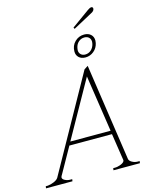

<svg xmlns="http://www.w3.org/2000/svg" viewBox="-185 -1168 986 1262"><g transform="rotate(-15 308.5 -536.5)"><path d="M420 -964 415 -974 536 -1061Q552 -1073 563 -1073Q568 -1073 571 -1069Q574 -1065 573 -1059Q571 -1045 553 -1036ZM380 -820Q380 -860 406.5 -886Q433 -912 470 -912Q498 -912 515 -896.5Q532 -881 532 -855Q532 -850 530 -838Q523 -805 498 -784.5Q473 -764 441 -764Q413 -764 396.5 -779.5Q380 -795 380 -820ZM403 -823Q403 -805 414.5 -794Q426 -783 444 -783Q467 -783 484 -798Q501 -813 507 -838Q509 -848 509 -852Q509 -871 497.5 -882Q486 -893 467 -893Q444 -893 427 -878Q410 -863 405 -838Q403 -828 403 -823ZM608 -14 606 0H426L428 -14H440Q459 -14 481 -23Q503 -32 506 -45Q506 -48 505.5 -53Q505 -58 504 -61L478 -232H188L92 -61Q91 -60 87.5 -53.5Q84 -47 84 -45Q82 -32 99 -23Q116 -14 135 -14H149L147 0H-33L-31 -14H-17Q4 -16 26 -25.5Q48 -35 56 -48L414 -690L440 -707L537 -48Q539 -34 557 -24Q575 -14 594 -14ZM475 -256 417 -641 201 -256Z"/></g></svg>

Font: Taviraj Thin
Style: Italic
Weight: 250
Italic angle: -12°
Designer: Katatrad Team
Foundry: CadsonDemak
Version: Version 1.001